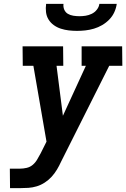

<svg xmlns="http://www.w3.org/2000/svg" viewBox="-20 -975 654 995"><path d="M32 0 31 -101H84Q100 -101 118 -105Q136 -109 150 -121Q164 -133 173 -149Q182 -165 191 -181L221 -241L153 -634H98L97 -735H307L308 -634H273L306 -375L425 -634H403V-735H613L614 -634H546L296 -136Q287 -116 275 -96Q263 -76 247.5 -59Q232 -42 212 -29Q192 -16 170.5 -9.5Q149 -3 127.5 -1.5Q106 0 84 0ZM379 -815Q357 -815 336 -817.5Q315 -820 295 -826.5Q275 -833 258.5 -845Q242 -857 231.5 -874Q221 -891 218.5 -912Q216 -933 219 -955H309Q307 -939 313 -925Q319 -911 331.5 -903.5Q344 -896 360 -893.5Q376 -891 392 -891Q408 -891 424 -893.5Q440 -896 455.5 -903.5Q471 -911 482 -925Q493 -939 495 -955H585Q582 -933 572.5 -912Q563 -891 546.5 -874Q530 -857 509.5 -845Q489 -833 467 -826.5Q445 -820 423 -817.5Q401 -815 379 -815Z"/></svg>

Font: Iosevka Etoile
Style: Bold Italic
Weight: 700
Italic angle: -9°
Designer: Belleve Invis
Foundry: Belleve Invis
Version: Version 28.1.0; ttfautohint (v1.8.4)